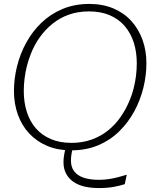

<svg xmlns="http://www.w3.org/2000/svg" viewBox="-20 -748 796 977"><path d="M725 -426Q725 -364 709.5 -301Q694 -238 663 -181Q632 -124 586 -79Q540 -34 479 -8.5Q418 17 342 17Q274 17 220.5 -5.5Q167 -28 129 -68.5Q91 -109 71 -164.5Q51 -220 51 -285Q51 -347 66.5 -410Q82 -473 113 -530Q144 -587 190 -631.5Q236 -676 297.5 -702Q359 -728 435 -728Q502 -728 556 -705.5Q610 -683 647.5 -642Q685 -601 705 -546Q725 -491 725 -426ZM344 -21Q399 -21 445.5 -37.5Q492 -54 529 -83.5Q566 -113 593.5 -152.5Q621 -192 639 -236Q652 -266 660 -298Q668 -330 672 -362Q676 -394 676 -426Q676 -484 660.5 -532Q645 -580 614.5 -615.5Q584 -651 538.5 -670.5Q493 -690 433 -690Q377 -690 330.5 -673.5Q284 -657 247 -627Q210 -597 182.5 -558.5Q155 -520 137 -474Q125 -444 117 -412.5Q109 -381 105 -348.5Q101 -316 101 -285Q101 -227 116.5 -178.5Q132 -130 162.5 -95Q193 -60 238.5 -40.5Q284 -21 344 -21ZM485 209Q444 209 411 201.5Q378 194 354 177.5Q330 161 316.5 136Q303 111 303 76Q303 61 306 42Q309 23 315 2L353 -8Q348 12 344.5 31.5Q341 51 341 69Q341 103 358 124.5Q375 146 406.5 156.5Q438 167 483 167Q510 167 535.5 163Q561 159 583.5 153Q606 147 625 141L615 189Q592 197 558.5 203Q525 209 485 209Z"/></svg>

Font: Roboto Serif 20pt Thin
Style: Italic
Weight: 250
Italic angle: -10°
Version: Version 1.007